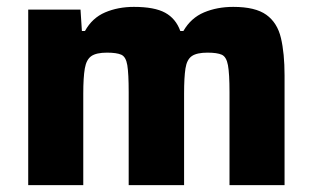

<svg xmlns="http://www.w3.org/2000/svg" viewBox="-20 -538 910 558"><path d="M62 0V-510H214L218 -448H227Q248 -486 285.5 -502Q323 -518 369 -518Q429 -518 460 -501Q491 -484 504 -448H513Q535 -486 573 -502Q611 -518 658 -518Q722 -518 754 -495Q786 -472 796.5 -427.5Q807 -383 807 -319V0H647V-270Q647 -324 642.5 -348.5Q638 -373 624.5 -379Q611 -385 583 -385Q552 -385 537.5 -375Q523 -365 519 -339Q515 -313 515 -266V0H354V-270Q354 -324 350 -348.5Q346 -373 332.5 -379Q319 -385 291 -385Q260 -385 245.5 -375Q231 -365 226.5 -339Q222 -313 222 -266V0Z"/></svg>

Font: Saira
Style: Bold
Weight: 700
Designer: Hector Gatti with collaboration of the Omnibus-Type team
Foundry: Omnibus-Type
Version: Version 1.100; ttfautohint (v1.8.3)